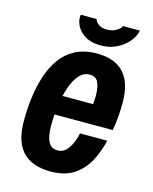

<svg xmlns="http://www.w3.org/2000/svg" viewBox="-107 -755 669 838"><g transform="rotate(15 228.0 -335.5)"><path d="M203 12Q118 12 75.5 -33Q33 -78 33 -172Q33 -224 39.5 -276Q46 -328 61 -375Q76 -422 102.5 -459Q129 -496 169.5 -517Q210 -538 266 -538Q347 -538 388 -493.5Q429 -449 429 -359Q429 -330 426.5 -297.5Q424 -265 418 -233H155Q154 -217 153.5 -204.5Q153 -192 153 -187Q153 -136 165.5 -110.5Q178 -85 208 -85Q238 -85 257 -114Q276 -143 284 -182H407Q395 -130 371 -85.5Q347 -41 306 -14.5Q265 12 203 12ZM168 -320H306Q308 -342 308 -348.5Q308 -355 308 -359Q308 -399 297 -420Q286 -441 259 -441Q234 -441 216.5 -423.5Q199 -406 187 -378.5Q175 -351 168 -320ZM270 -576Q229 -576 201.5 -592.5Q174 -609 161.5 -633.5Q149 -658 153 -683H225Q226 -673 240 -661.5Q254 -650 279 -650Q305 -650 323 -661.5Q341 -673 344 -683H420Q416 -658 396 -633.5Q376 -609 344 -592.5Q312 -576 270 -576Z"/></g></svg>

Font: Archivo Narrow
Style: Bold Italic
Weight: 700
Italic angle: -8°
Designer: Hector Gatti
Foundry: Omnibus-Type
Version: Version 3.002